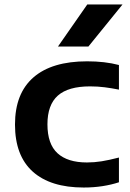

<svg xmlns="http://www.w3.org/2000/svg" viewBox="-20 -828 582 858"><path d="M354 10Q205.5 10 126.2 -61.2Q47 -132.5 47 -271.5Q47 -410.5 129.5 -482.2Q212 -554 369.5 -554Q449 -554 511.5 -537.5V-427.5Q478.5 -434 447.8 -438Q417 -442 382.5 -442Q285 -442 238.5 -400.8Q192 -359.5 192 -272.5Q192 -184.5 237 -143.2Q282 -102 368.5 -102Q401 -102 434 -107.2Q467 -112.5 511.5 -124V-13.5Q478.5 -2.5 438.2 3.8Q398 10 354 10ZM239 -620 370 -808H527.5L375 -620Z"/></svg>

Font: Encode Sans Exp SmBold
Style: Regular
Weight: 600
Width: 7
Designer: Multiple Designers
Foundry: Impallari Type
Version: Version 3.002; ttfautohint (v1.8.3) -l 8 -r 50 -G 200 -x 14 